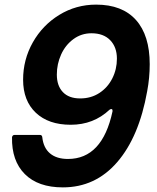

<svg xmlns="http://www.w3.org/2000/svg" viewBox="-20 -797 680 831"><path d="M628 -519Q628 -460 617 -402Q582 -205 487.5 -95.5Q393 14 252 14Q145 14 87.5 -43.5Q30 -101 32 -203Q34 -213 43 -213H153Q162 -213 163 -203Q168 -157 196.5 -133Q225 -109 274 -109Q423 -109 467 -315V-318Q467 -325 462 -325Q458 -325 454 -322Q385 -257 286 -257Q190 -257 135 -309Q80 -361 80 -452Q80 -539 122 -613.5Q164 -688 236.5 -732.5Q309 -777 396 -777Q509 -777 568.5 -710.5Q628 -644 628 -519ZM226 -474Q226 -426 252 -398.5Q278 -371 327 -371Q374 -371 410 -394.5Q446 -418 466 -457.5Q486 -497 486 -543Q486 -593 457 -623Q428 -653 376 -653Q332 -653 297.5 -627.5Q263 -602 244.5 -561Q226 -520 226 -474Z"/></svg>

Font: Open Sauce Two
Style: Bold Italic
Weight: 700
Italic angle: -10°
Designer: Alfredo Marco Pradil
Foundry: Creative Sauce Fz LLC
Version: Version 1.477